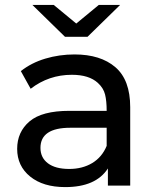

<svg xmlns="http://www.w3.org/2000/svg" viewBox="-20 -757 638 783"><path d="M246 6Q156 6 103 -37Q50 -80 50 -150Q50 -219 100.5 -262Q151 -305 263 -305H415Q415 -345 408.5 -371.5Q402 -398 379 -419Q343 -452 273 -452Q179 -452 105 -395L65 -467Q108 -501 165 -518Q222 -535 284 -535Q390 -535 450.5 -483Q511 -431 511 -320V0H420V-70Q371 6 246 6ZM262 -68Q316 -68 356 -92Q396 -116 415 -162V-236H267Q145 -236 145 -154Q145 -114 175.5 -91Q206 -68 262 -68ZM337 -607H245L112 -737H199L291 -661L383 -737H470Z"/></svg>

Font: Argentum Novus
Style: Regular
Weight: 400
Designer: Julieta Ulanovsky
Foundry: Julieta Ulanovsky
Version: Version 7.20;July 27, 2021;FontCreator 13.0.0.2683 64-bit